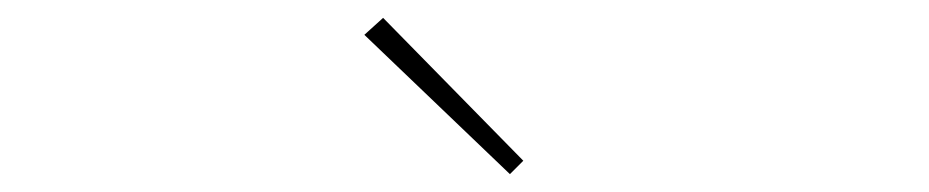

<svg xmlns="http://www.w3.org/2000/svg" viewBox="-20 -702 1040 215"><path d="M551 -507 388 -663 409 -682 566 -522Z"/></svg>

Font: Inconsolata UltraExpanded ExtraLight
Style: Regular
Weight: 200
Width: 9
Monospace: yes
Designer: Raph Levien, Cyreal, Brenton Simpson
Foundry: Raph Levien, Cyreal, Google
Version: Version 3.001; ttfautohint (v1.8.2.53-6de2)